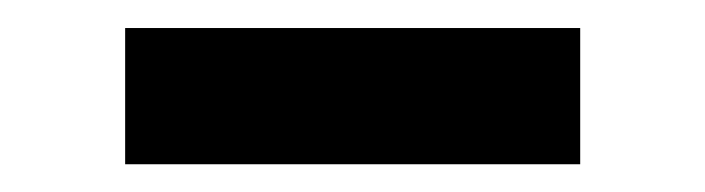

<svg xmlns="http://www.w3.org/2000/svg" viewBox="-20 -374 503 137"><path d="M394 -354H69.3V-256.8H394Z"/></svg>

Font: Raveo Medium
Style: Regular
Weight: 500
Designer: Jakub Foglar, Rasmus Andersson (Inter)
Foundry: Jakubfoglar.com
Version: Version 1.100;Glyphs 3.2.3 (3260)